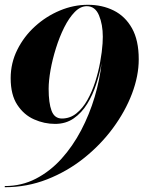

<svg xmlns="http://www.w3.org/2000/svg" viewBox="-25 -780 655 810"><path d="M20 -450.2Q20 -513.9 47.9 -569.9Q75.7 -626 122.7 -668.7Q169.7 -711.4 227.7 -735.6Q285.6 -759.8 345.9 -759.8Q406.2 -759.8 454.8 -735.6Q503.4 -711.4 531.9 -660.6Q560.3 -609.9 560.3 -529.8Q560.3 -460 531.9 -384.9Q503.4 -309.8 451.5 -239.5Q399.7 -169.2 329.1 -112.9Q258.5 -56.6 173.8 -23.4Q89.1 9.8 -4.9 9.8V4.9Q66.4 4.9 126.3 -26.1Q186.3 -57.1 234.3 -110.2Q282.2 -163.3 317.4 -230.5Q352.5 -297.6 374.3 -370.7Q396 -443.8 403.6 -514.2Q395.8 -470.5 381.1 -425.3Q366.5 -380.1 343 -342Q319.6 -304 286.1 -280.6Q252.7 -257.3 207.3 -257.3Q161.6 -257.3 118.7 -276.4Q75.7 -295.4 47.9 -337.8Q20 -380.1 20 -450.2ZM180.2 -405Q180.2 -345.7 192.5 -312.9Q204.8 -280 236.1 -280Q270.3 -280 297.1 -301.5Q324 -323 343.8 -358.3Q363.5 -393.6 377 -435.7Q390.4 -477.8 397.9 -519.9Q405.5 -562 407.7 -596.4L408.7 -625Q408.7 -676.8 392.6 -715.3Q376.5 -753.9 341.1 -753.9Q314.2 -753.9 290 -729.1Q265.9 -704.3 245.8 -664.2Q225.8 -624 211.1 -576.9Q196.3 -529.8 188.2 -484.5Q180.2 -439.2 180.2 -405Z"/></svg>

Font: Bodoni* 36
Style: Bold Italic
Weight: 700
Italic angle: -13°
Version: Version 2.000; ttfautohint (v1.8.1)